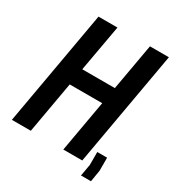

<svg xmlns="http://www.w3.org/2000/svg" viewBox="-190 -849 977 1049"><g transform="rotate(30 298.5 -325.0)"><path d="M125 -725H244.5L192 -431.5H397.5L449.5 -725H569L441 0H321.5L379 -325.5H174L116.5 0H-3ZM551 -81V1L539 74.5H476L489 1V-81Z"/></g></svg>

Font: JuliaMono SemiBold
Style: Italic
Weight: 600
Italic angle: -9°
Monospace: yes
Designer: cormullion
Foundry: corm
Version: Version 0.056; ttfautohint (v1.8.4)